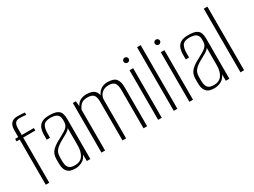

<svg xmlns="http://www.w3.org/2000/svg" viewBox="-47 -1144 2193 1660"><g transform="rotate(-30 1049.5 -314.0)"><path d="M59 0V-451H28V-476H59V-543Q59 -566 64 -583.5Q69 -601 79.5 -612.5Q90 -624 105 -629.5Q120 -635 139 -635Q153 -635 167.5 -634.5Q182 -634 195 -633Q208 -632 215 -631V-607Q202 -609 186.5 -610.5Q171 -612 149 -612Q122 -612 108 -596Q94 -580 94 -539V-476H215V-451H94V0Z M352 7Q330 7 306.5 1Q283 -5 266 -29.5Q249 -54 249 -106V-145Q249 -198 280 -229Q311 -260 362 -285Q397 -304 420.5 -318Q444 -332 456.5 -349.5Q469 -367 469 -394V-412Q469 -441 456.5 -456Q444 -471 424.5 -476Q405 -481 383 -481Q328 -481 311 -453.5Q294 -426 294 -375V-333H261V-378Q261 -415 271 -443.5Q281 -472 307 -488.5Q333 -505 383 -505Q437 -505 463 -491.5Q489 -478 496.5 -454Q504 -430 504 -401V0H469L468 -65Q454 -29 422 -11Q390 7 352 7ZM362 -19Q417 -19 442.5 -56.5Q468 -94 468 -155V-329Q455 -310 427.5 -294Q400 -278 372 -263Q330 -240 307 -214.5Q284 -189 284 -145V-112Q284 -67 296.5 -47.5Q309 -28 327.5 -23.5Q346 -19 362 -19Z M615 0V-495H645L650 -442Q662 -470 688 -486Q714 -502 752 -502Q810 -502 834 -478Q858 -454 858 -408L847 -407Q859 -451 888 -476.5Q917 -502 963 -502Q1025 -502 1048 -474Q1071 -446 1071 -389V0H1035V-376Q1035 -433 1017.5 -453.5Q1000 -474 957 -474Q916 -474 889.5 -449.5Q863 -425 861 -388V0H825V-385Q825 -434 808 -454Q791 -474 745 -474Q704 -474 682.5 -453.5Q661 -433 651 -406V0Z M1181 0V-495H1217V0ZM1199 -560Q1188 -560 1180.5 -567.5Q1173 -575 1173 -586Q1173 -596 1180.5 -603.5Q1188 -611 1199 -611Q1210 -611 1217.5 -603.5Q1225 -596 1225 -586Q1225 -575 1217.5 -567.5Q1210 -560 1199 -560Z M1337 0V-635H1373V0Z M1493 0V-495H1529V0ZM1511 -560Q1500 -560 1492.5 -567.5Q1485 -575 1485 -586Q1485 -596 1492.5 -603.5Q1500 -611 1511 -611Q1522 -611 1529.5 -603.5Q1537 -596 1537 -586Q1537 -575 1529.5 -567.5Q1522 -560 1511 -560Z M1740 7Q1718 7 1694.5 1Q1671 -5 1654 -29.5Q1637 -54 1637 -106V-145Q1637 -198 1668 -229Q1699 -260 1750 -285Q1785 -304 1808.5 -318Q1832 -332 1844.5 -349.5Q1857 -367 1857 -394V-412Q1857 -441 1844.5 -456Q1832 -471 1812.5 -476Q1793 -481 1771 -481Q1716 -481 1699 -453.5Q1682 -426 1682 -375V-333H1649V-378Q1649 -415 1659 -443.5Q1669 -472 1695 -488.5Q1721 -505 1771 -505Q1825 -505 1851 -491.5Q1877 -478 1884.5 -454Q1892 -430 1892 -401V0H1857L1856 -65Q1842 -29 1810 -11Q1778 7 1740 7ZM1750 -19Q1805 -19 1830.5 -56.5Q1856 -94 1856 -155V-329Q1843 -310 1815.5 -294Q1788 -278 1760 -263Q1718 -240 1695 -214.5Q1672 -189 1672 -145V-112Q1672 -67 1684.5 -47.5Q1697 -28 1715.5 -23.5Q1734 -19 1750 -19Z M2003 0V-635H2039V0Z"/></g></svg>

Font: Alumni Sans ExtraLight
Style: Regular
Weight: 250
Version: Version 1.018